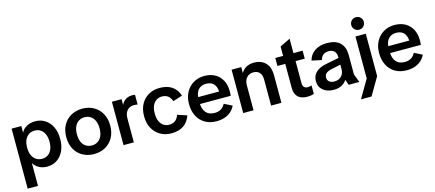

<svg xmlns="http://www.w3.org/2000/svg" viewBox="-62 -1382 5050 2228"><g transform="rotate(-15 2463.5 -268.0)"><path d="M56 200V-521H173V-443H174Q190 -474 216 -494Q242 -514 274 -523.5Q306 -533 341 -533Q406 -533 458 -500Q510 -467 540 -406Q570 -345 570 -261Q570 -176 540.5 -115Q511 -54 459.5 -21Q408 12 341 12Q309 12 279 3Q249 -6 223.5 -25Q198 -44 181 -72H180V200ZM308 -91Q347 -91 377 -110Q407 -129 424.5 -167Q442 -205 442 -260Q442 -316 424.5 -353.5Q407 -391 377 -410.5Q347 -430 308 -430Q269 -430 238 -410.5Q207 -391 190 -353.5Q173 -316 173 -260Q173 -205 190.5 -167.5Q208 -130 238.5 -110.5Q269 -91 308 -91Z M907 12Q831 12 771 -21Q711 -54 677 -115.5Q643 -177 643 -260Q643 -344 677 -405Q711 -466 771 -499.5Q831 -533 907 -533Q983 -533 1042.5 -499.5Q1102 -466 1136.5 -405Q1171 -344 1171 -260Q1171 -177 1136.5 -115.5Q1102 -54 1042.5 -21Q983 12 907 12ZM907 -91Q946 -91 976.5 -110Q1007 -129 1025 -166.5Q1043 -204 1043 -260Q1043 -317 1025 -354.5Q1007 -392 976.5 -411Q946 -430 907 -430Q868 -430 837.5 -411Q807 -392 789 -354.5Q771 -317 771 -260Q771 -204 788.5 -166.5Q806 -129 837 -110Q868 -91 907 -91Z M1261 0V-521H1377V-453H1378Q1394 -489 1427.5 -511Q1461 -533 1507 -533Q1516 -533 1525 -532Q1534 -531 1541 -529V-413Q1530 -415 1520 -416Q1510 -417 1497 -417Q1466 -417 1440.5 -403Q1415 -389 1400 -360Q1385 -331 1385 -285V0Z M1835 12Q1762 12 1704 -21Q1646 -54 1612 -115Q1578 -176 1578 -261Q1578 -346 1611.5 -406.5Q1645 -467 1703 -500Q1761 -533 1835 -533Q1926 -533 1983 -494Q2040 -455 2065 -380L1952 -343Q1935 -390 1906 -410Q1877 -430 1835 -430Q1800 -430 1770.5 -411.5Q1741 -393 1723.5 -356Q1706 -319 1706 -261Q1706 -203 1723.5 -165.5Q1741 -128 1770.5 -109.5Q1800 -91 1835 -91Q1877 -91 1906 -111Q1935 -131 1953 -179L2066 -142Q2041 -68 1983.5 -28Q1926 12 1835 12Z M2377 12Q2298 12 2239.5 -22.5Q2181 -57 2149.5 -119Q2118 -181 2118 -264Q2118 -344 2151 -404.5Q2184 -465 2241.5 -499Q2299 -533 2373 -533Q2446 -533 2500 -503Q2554 -473 2584 -417.5Q2614 -362 2614 -286Q2614 -271 2613 -256Q2612 -241 2611 -231H2180V-314H2532L2494 -299Q2494 -345 2479.5 -376.5Q2465 -408 2437 -424Q2409 -440 2369 -440Q2332 -440 2303 -424Q2274 -408 2257.5 -374.5Q2241 -341 2241 -289V-245Q2241 -172 2276 -129.5Q2311 -87 2382 -87Q2425 -87 2456.5 -105.5Q2488 -124 2508 -163L2603 -115Q2584 -74 2551 -45.5Q2518 -17 2474.5 -2.5Q2431 12 2377 12Z M3034 0V-312Q3034 -370 3007 -398Q2980 -426 2935 -426Q2884 -426 2853.5 -392.5Q2823 -359 2823 -301V0H2699V-521H2815V-451H2816Q2838 -490 2877 -511.5Q2916 -533 2970 -533Q3026 -533 3068 -511Q3110 -489 3134 -444Q3158 -399 3158 -328V0Z M3469 10Q3395 10 3356.5 -27Q3318 -64 3318 -137V-634L3442 -694V-160Q3442 -127 3457.5 -111.5Q3473 -96 3501 -96Q3512 -96 3523 -98Q3534 -100 3548 -104V-3Q3528 4 3509 7Q3490 10 3469 10ZM3224 -425V-521H3552V-425Z M3786 12Q3707 12 3658 -29Q3609 -70 3609 -138Q3609 -204 3653.5 -245.5Q3698 -287 3777 -301L3980 -341V-261L3821 -227Q3779 -218 3756.5 -200Q3734 -182 3734 -148Q3734 -116 3756.5 -98Q3779 -80 3817 -80Q3852 -80 3878 -94.5Q3904 -109 3918.5 -136Q3933 -163 3933 -197V-344Q3933 -388 3909.5 -412.5Q3886 -437 3841 -437Q3800 -437 3775 -416.5Q3750 -396 3740 -358L3622 -383Q3639 -452 3698 -492.5Q3757 -533 3845 -533Q3952 -533 4004 -480.5Q4056 -428 4056 -336V-101L4094 0H3966L3943 -65H3942Q3919 -28 3879 -8Q3839 12 3786 12Z M4060 200 4217 -68 4187 43V-521H4311V-12L4187 200ZM4250 -586Q4217 -586 4195.5 -608Q4174 -630 4174 -661Q4174 -692 4195.5 -714Q4217 -736 4250 -736Q4282 -736 4303.5 -714Q4325 -692 4325 -661Q4325 -630 4303.5 -608Q4282 -586 4250 -586Z M4661 12Q4582 12 4523.5 -22.5Q4465 -57 4433.5 -119Q4402 -181 4402 -264Q4402 -344 4435 -404.5Q4468 -465 4525.5 -499Q4583 -533 4657 -533Q4730 -533 4784 -503Q4838 -473 4868 -417.5Q4898 -362 4898 -286Q4898 -271 4897 -256Q4896 -241 4895 -231H4464V-314H4816L4778 -299Q4778 -345 4763.5 -376.5Q4749 -408 4721 -424Q4693 -440 4653 -440Q4616 -440 4587 -424Q4558 -408 4541.5 -374.5Q4525 -341 4525 -289V-245Q4525 -172 4560 -129.5Q4595 -87 4666 -87Q4709 -87 4740.5 -105.5Q4772 -124 4792 -163L4887 -115Q4868 -74 4835 -45.5Q4802 -17 4758.5 -2.5Q4715 12 4661 12Z"/></g></svg>

Font: TikTok Sans 24pt SemiBold
Style: Regular
Weight: 600
Version: Version 4.000